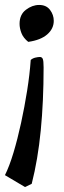

<svg xmlns="http://www.w3.org/2000/svg" viewBox="-25 -520 257 775"><path d="M89 -351Q69 -367 61.5 -386.5Q54 -406 54 -424Q54 -461 79.5 -480.5Q105 -500 133 -500Q162 -500 177 -480Q192 -460 192 -436Q192 -404 165.5 -381Q139 -358 89 -351ZM76 235 -5 187Q13 151 29.5 96Q46 41 60 -23.5Q74 -88 84.5 -154Q95 -220 99 -278Q107 -285 118 -287.5Q129 -290 136 -290Q144 -290 147.5 -282.5Q151 -275 151 -248Q151 -111 139.5 6.5Q128 124 103 222Z"/></svg>

Font: Julee
Style: Regular
Weight: 400
Designer: Julian Tunni
Foundry: Julian Tunni
Version: Version 1.002; ttfautohint (v1.8.4.7-5d5b);gftools[0.9.23]